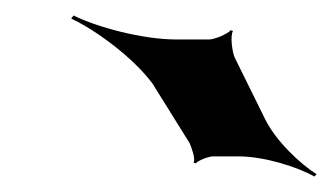

<svg xmlns="http://www.w3.org/2000/svg" viewBox="-20 -801 429 248"><path d="M322 -648 283 -727C280 -734 277 -755 281 -761L278 -762C274 -757 257 -750 250 -750H208C164 -750 105 -766 75 -781L72 -777C102 -763 151 -728 177 -693L225 -616C227 -611 233 -596 230 -591L233 -590C236 -594 250 -599 255 -599H288C322 -599 365 -585 386 -573L389 -576C368 -589 336 -619 322 -648Z"/></svg>

Font: Asimov
Style: EdgeNarIt
Weight: 500
Designer: Google
Version: Version 2.000980: 2014